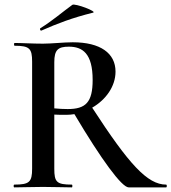

<svg xmlns="http://www.w3.org/2000/svg" viewBox="-20 -811 742 831"><path d="M160 -679C228 -709 293 -734 382 -756C405 -760 304 -798 293 -790C249 -758 208 -722 155 -689C151 -687 154 -676 160 -679ZM699 -12C618 -12 538 -100 379 -345C438 -379 480 -437 480 -501C480 -581 414 -628 295 -628C255 -628 204 -622 166 -622C120 -622 77 -625 43 -625C40 -625 40 -613 43 -613C108 -613 119 -601 119 -544V-81C119 -23 107 -12 42 -12C38 -12 38 0 42 0C76 0 120 -2 166 -2C215 -2 256 0 291 0C294 0 294 -12 291 -12C225 -12 215 -23 215 -81V-315C230 -314 249 -314 266 -314C278 -314 290 -315 302 -317C419 -120 507 0 537 0H699C703 0 703 -12 699 -12ZM215 -342V-542C215 -595 231 -609 278 -609C337 -609 381 -580 381 -465C381 -368 351 -339 273 -339C257 -339 233 -340 215 -342Z"/></svg>

Font: Cormorant SC Semi
Style: Regular
Weight: 600
Designer: Christian Thalmann (Catharsis Fonts)
Version: Version 1.000;PS 001.000;hotconv 1.0.70;makeotf.lib2.5.58329